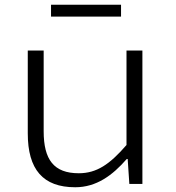

<svg xmlns="http://www.w3.org/2000/svg" viewBox="-20 -775 740 809"><path d="M195 -755V-705H490V-755ZM97 -213C97 -61 161 14 297 14C386 14 454 -36 514 -105H518L525 0H580V-562H513V-164C442 -82 387 -45 312 -45C207 -45 164 -102 164 -222V-562H97Z"/></svg>

Font: Kawkab Mono Light
Style: Regular
Weight: 300
Monospace: yes
Designer: Abdullah Arif
Foundry: Abdullah Arif
Version: Version 1.000;PS 000.500;hotconv 1.0.88;makeotf.lib2.5.64775